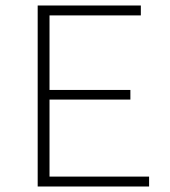

<svg xmlns="http://www.w3.org/2000/svg" viewBox="-20 -678 619 698"><path d="M522 0H117V-658H492V-622H160V-36H522ZM133 -316V-351H454V-316Z"/></svg>

Font: Ysabeau Office ExtraLight
Style: Regular
Weight: 250
Designer: Christian Thalmann (Catharsis Fonts)
Version: Version 2.001;gftools[0.9.30]; featfreeze: tnum,lnum,ss02